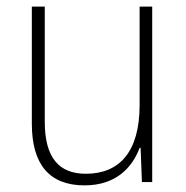

<svg xmlns="http://www.w3.org/2000/svg" viewBox="-20 -549 562 579"><path d="M439 -529H401V-232C401 -91 340 -25 239 -25C158 -25 115 -73 115 -182V-529H76V-176C76 -53 129 10 235 10C330 10 379 -44 401 -103H404L408 0H439Z"/></svg>

Font: Noto Sans SemiCondensed ExtraLight
Style: Regular
Weight: 200
Width: 4
Designer: Monotype Design Team
Foundry: Monotype Imaging Inc.
Version: Version 2.013